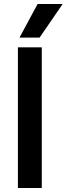

<svg xmlns="http://www.w3.org/2000/svg" viewBox="-20 -945 335 965"><path d="M78 -756 169 -925H295L179 -756ZM70 0V-707H190V0Z"/></svg>

Font: Hind Semibold
Style: Regular
Weight: 600
Designer: Manushi Parikh, Satya Rajpurohit
Foundry: Indian Type Foundry
Version: Version 1.201;PS 1.0;hotconv 1.0.78;makeotf.lib2.5.61930; tt